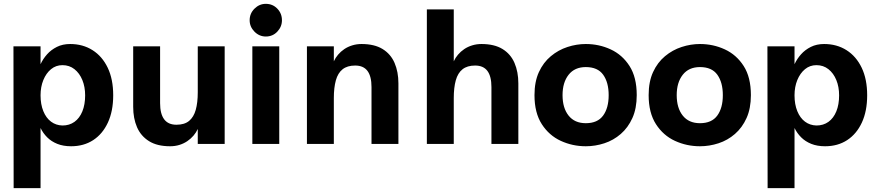

<svg xmlns="http://www.w3.org/2000/svg" viewBox="-20 -749 4576 999"><path d="M191 -83V230H51L50 -508H191V-415Q204 -443 225 -466.5Q246 -490 276 -505Q306 -520 345 -520Q411 -520 461.5 -488Q512 -456 540.5 -396.5Q569 -337 569 -253Q569 -171 541.5 -111.5Q514 -52 465 -20Q416 12 350 12Q309 12 278 -0.5Q247 -13 225.5 -34.5Q204 -56 191 -83ZM305 -96Q341 -96 367.5 -115Q394 -134 408.5 -169.5Q423 -205 423 -253Q423 -297 408.5 -332.5Q394 -368 367.5 -389Q341 -410 305 -410Q271 -410 245.5 -389Q220 -368 205.5 -332.5Q191 -297 191 -253Q191 -206 205.5 -170.5Q220 -135 245.5 -116Q271 -97 305 -96Z M1149 -508V0H1009V-78Q1001 -60 987 -43.5Q973 -27 954.5 -14.5Q936 -2 913.5 5Q891 12 865 12Q798 12 755.5 -14.5Q713 -41 693 -87Q673 -133 673 -193V-508H813V-212Q813 -157 834 -128.5Q855 -100 898 -100Q940 -100 964 -120Q988 -140 998.5 -177.5Q1009 -215 1009 -269V-508Z M1363.2 -559Q1329 -559 1304 -584.4Q1279 -609.8 1279 -643.6Q1279 -679 1304.2 -704Q1329.4 -729 1363 -729Q1398.8 -729 1422.9 -704Q1447 -679 1447 -643.6Q1447 -609.8 1422.9 -584.4Q1398.9 -559 1363.2 -559ZM1293 0V-508H1433V0Z M1577 0V-508H1717V-430Q1725 -448 1739 -464.5Q1753 -481 1771.5 -493.5Q1790 -506 1813 -513Q1836 -520 1861 -520Q1928 -520 1970.5 -494Q2013 -468 2033 -421.5Q2053 -375 2053 -315V0H1913V-296Q1913 -352 1892 -380Q1871 -408 1828 -408Q1787 -408 1762.5 -388.5Q1738 -369 1727.5 -331Q1717 -293 1717 -239V0Z M2201 0V-700H2341V-430Q2349 -448 2363 -464.5Q2377 -481 2395.5 -493.5Q2414 -506 2437 -513Q2460 -520 2485 -520Q2552 -520 2594.5 -494Q2637 -468 2657 -421.5Q2677 -375 2677 -315V0H2537V-296Q2537 -352 2516 -380Q2495 -408 2452 -408Q2411 -408 2386.5 -388.5Q2362 -369 2351.5 -331Q2341 -293 2341 -239V0Z M3028 12Q2959 12 2898 -16Q2837 -44 2799 -103Q2761 -162 2761 -254Q2761 -324 2784 -374Q2807 -424 2846 -456.5Q2885 -489 2932.5 -504.5Q2980 -520 3028 -520Q3097 -520 3157.5 -492Q3218 -464 3255.5 -405.5Q3293 -347 3293 -254Q3293 -185 3270.5 -135Q3248 -85 3210 -52Q3172 -19 3124.5 -3.5Q3077 12 3028 12ZM3028 -108Q3089 -108 3118 -147.5Q3147 -187 3147 -254Q3147 -320 3118.5 -360Q3090 -400 3028 -400Q2970 -400 2938.5 -360Q2907 -320 2907 -254Q2907 -187 2938.5 -147.5Q2970 -108 3028 -108Z M3622 12Q3553 12 3492 -16Q3431 -44 3393 -103Q3355 -162 3355 -254Q3355 -324 3378 -374Q3401 -424 3440 -456.5Q3479 -489 3526.5 -504.5Q3574 -520 3622 -520Q3691 -520 3751.5 -492Q3812 -464 3849.5 -405.5Q3887 -347 3887 -254Q3887 -185 3864.5 -135Q3842 -85 3804 -52Q3766 -19 3718.5 -3.5Q3671 12 3622 12ZM3622 -108Q3683 -108 3712 -147.5Q3741 -187 3741 -254Q3741 -320 3712.5 -360Q3684 -400 3622 -400Q3564 -400 3532.5 -360Q3501 -320 3501 -254Q3501 -187 3532.5 -147.5Q3564 -108 3622 -108Z M4114 -83V230H3974L3973 -508H4114V-415Q4127 -443 4148 -466.5Q4169 -490 4199 -505Q4229 -520 4268 -520Q4334 -520 4384.5 -488Q4435 -456 4463.5 -396.5Q4492 -337 4492 -253Q4492 -171 4464.5 -111.5Q4437 -52 4388 -20Q4339 12 4273 12Q4232 12 4201 -0.5Q4170 -13 4148.5 -34.5Q4127 -56 4114 -83ZM4228 -96Q4264 -96 4290.5 -115Q4317 -134 4331.5 -169.5Q4346 -205 4346 -253Q4346 -297 4331.5 -332.5Q4317 -368 4290.5 -389Q4264 -410 4228 -410Q4194 -410 4168.5 -389Q4143 -368 4128.5 -332.5Q4114 -297 4114 -253Q4114 -206 4128.5 -170.5Q4143 -135 4168.5 -116Q4194 -97 4228 -96Z"/></svg>

Font: Inclusive Sans
Style: Regular
Weight: 400
Designer: Olivia King
Foundry: Olivia King
Version: Version 2.004